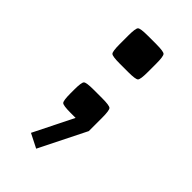

<svg xmlns="http://www.w3.org/2000/svg" viewBox="-179 -466 674 674"><g transform="rotate(45 157.5 -129.0)"><path d="M227.1 -24.4 140.1 149.9 87.9 123.5 161.6 -24.4H136.7Q100.1 -24.4 94 -30.5Q87.9 -36.6 87.9 -73.2V-90.3Q87.9 -127 94 -133.1Q100.1 -139.2 136.7 -139.2H178.2Q214.8 -139.2 220.9 -133.1Q227.1 -127 227.1 -90.3ZM136.7 -268.6Q100.1 -268.6 94 -274.7Q87.9 -280.8 87.9 -317.4V-358.9Q87.9 -395.5 94 -401.6Q100.1 -407.7 136.7 -407.7H178.2Q214.8 -407.7 220.9 -401.6Q227.1 -395.5 227.1 -358.9V-317.4Q227.1 -280.8 220.9 -274.7Q214.8 -268.6 178.2 -268.6Z"/></g></svg>

Font: Squarish Sans CT
Style: RegularSC
Weight: 400
Version: Version 0.9